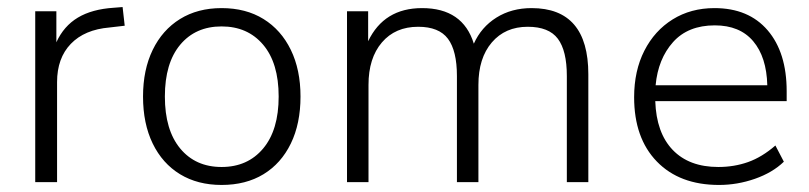

<svg xmlns="http://www.w3.org/2000/svg" viewBox="-20 -517 2297 545"><path d="M80 0V-485H140V-397Q161 -443 201 -467Q241 -491 303 -495L328 -497L334 -444L291 -439Q220 -433 181 -392.5Q142 -352 142 -284V0Z M609 8Q541 8 491 -22.5Q441 -53 413.5 -109.5Q386 -166 386 -243Q386 -319 413.5 -375.5Q441 -432 491 -463Q541 -494 609 -494Q678 -494 728 -463Q778 -432 805.5 -375.5Q833 -319 833 -243Q833 -166 805.5 -109.5Q778 -53 728 -22.5Q678 8 609 8ZM609 -43Q683 -43 727 -95.5Q771 -148 771 -243Q771 -338 727 -390Q683 -442 609 -442Q535 -442 491.5 -390Q448 -338 448 -243Q448 -148 491.5 -95.5Q535 -43 609 -43Z M965 0V-485H1025V-400Q1070 -494 1178 -494Q1294 -494 1325 -393Q1346 -440 1389 -467Q1432 -494 1489 -494Q1650 -494 1650 -306V0H1589V-301Q1589 -373 1563.5 -407Q1538 -441 1478 -441Q1414 -441 1376 -396.5Q1338 -352 1338 -276V0H1277V-301Q1277 -373 1251.5 -407Q1226 -441 1167 -441Q1102 -441 1064 -396.5Q1026 -352 1026 -276V0Z M2021 8Q1909 8 1844.5 -58.5Q1780 -125 1780 -241Q1780 -316 1809 -373Q1838 -430 1889.5 -462Q1941 -494 2008 -494Q2105 -494 2159 -431Q2213 -368 2213 -258V-230H1840Q1843 -140 1889.5 -91.5Q1936 -43 2019 -43Q2064 -43 2103.5 -57Q2143 -71 2181 -104L2205 -58Q2173 -27 2123 -9.5Q2073 8 2021 8ZM2009 -445Q1933 -445 1890.5 -397.5Q1848 -350 1841 -275H2158Q2156 -355 2118 -400Q2080 -445 2009 -445Z"/></svg>

Font: Nunito Sans Light
Style: Regular
Weight: 300
Designer: Vernon Adams
Foundry: Vernon Adams
Version: Version 3.101; ttfautohint (v1.8.4.7-5d5b);gftools[0.9.27]